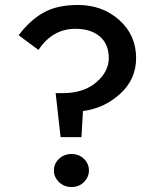

<svg xmlns="http://www.w3.org/2000/svg" viewBox="-20 -734 625 773"><path d="M217.5 -1Q197 -21 197 -48Q197 -75 217.5 -94.5Q238 -114 268 -114Q298 -114 318 -94.5Q338 -75 338 -48Q338 -21 318 -1Q298 19 268 19Q238 19 217.5 -1ZM418 -500Q418 -556 382 -587Q346 -618 284 -618Q191 -618 135 -533L55 -592Q101 -653 155.5 -683.5Q210 -714 294 -714Q392 -714 460 -653.5Q528 -593 528 -500Q528 -415 464 -356.5Q400 -298 314 -287L308 -182H224L204 -359H232Q317 -359 367.5 -402.5Q418 -446 418 -500Z"/></svg>

Font: Renner* Medium
Style: Medium
Weight: 500
Version: Version 003.000 ; ttfautohint (v0.97) -l 8 -r 50 -G 200 -x 1